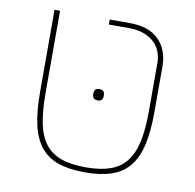

<svg xmlns="http://www.w3.org/2000/svg" viewBox="-71 -669 767 754"><g transform="rotate(10 312.5 -292.0)"><path d="M315 12Q252 12 208.5 -3Q165 -18 138 -51.5Q111 -85 99 -138.5Q87 -192 87 -270V-596H109V-268Q109 -197 119 -147.5Q129 -98 153 -67Q177 -36 216.5 -22Q256 -8 315 -8Q373 -8 412.5 -22Q452 -36 476 -67Q500 -98 510.5 -147.5Q521 -197 521 -268V-462Q521 -484 513 -505Q505 -526 488.5 -541.5Q472 -557 447 -566.5Q422 -576 388 -576H307V-596H387Q464 -596 503.5 -556Q543 -516 543 -450V-270Q543 -192 531 -138.5Q519 -85 492 -51.5Q465 -18 421.5 -3Q378 12 315 12ZM315 -275Q303 -275 298.5 -281Q294 -287 294 -295V-300Q294 -308 298.5 -314Q303 -320 315 -320Q327 -320 331.5 -314Q336 -308 336 -300V-295Q336 -287 331.5 -281Q327 -275 315 -275Z"/></g></svg>

Font: IBM Plex Sans Hebrew Thin
Style: Regular
Weight: 100
Designer: Mike Abbink, Paul van der Laan, Pieter van Rosmalen, Yanek Iontef
Foundry: Bold Monday
Version: Version 1.2